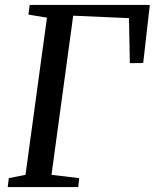

<svg xmlns="http://www.w3.org/2000/svg" viewBox="-20 -763 631 783"><path d="M11.5 0 16 -36.5 84 -50 171.5 -691 96 -703.5 101 -743H591L564 -506L509.5 -505.5L506 -689L278.5 -699L190 -50L303 -36.5L299 0Z"/></svg>

Font: Merriweather 36pt
Style: Italic
Weight: 400
Italic angle: -7.8°
Version: Version 2.101